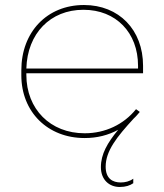

<svg xmlns="http://www.w3.org/2000/svg" viewBox="-20 -545 655 765"><path d="M522 -110C473 -49 399 -14 318 -14H317C181 -14 85 -110 85 -247V-253H550V-283C550 -426 454 -525 315 -525H314C168 -525 65 -418 65 -265V-245C65 -99 170 5 317 5H318C366 5 411 -6 451 -28C408 24 382 69 382 121C382 172 416 200 457 200C481 200 498 194 511 185V167C496 178 478 182 461 182C429 182 401 167 401 119C401 56 446 0 513 -73C522 -81 529 -90 537 -99ZM85 -272C89 -412 181 -506 312 -506H313C442 -506 530 -415 530 -283V-272Z"/></svg>

Font: Fixel Display Thin
Style: Regular
Weight: 100
Designer: AlfaBravo + MacPaw
Foundry: Kyrylo Tkachov, Marchela Mozhyna, Serhii Makarenko, Maria Weinstein, Zakhar Kryvoshyya
Version: Version 1.211